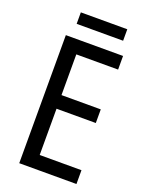

<svg xmlns="http://www.w3.org/2000/svg" viewBox="-158 -996 764 1006"><g transform="rotate(20 224.0 -492.5)"><path d="M399 -66H80V-780H399V-704H166V-477H385V-401H166V-143H399ZM372 -919V-855H113V-919Z"/></g></svg>

Font: Noto Sans Malayalam UI Condensed
Style: Regular
Weight: 400
Width: 3
Designer: Jelle Bosma - Monotype Design Team
Foundry: Monotype Imaging Inc.
Version: Version 2.104; ttfautohint (v1.8.4.7-5d5b)